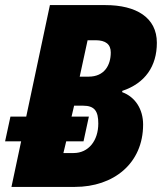

<svg xmlns="http://www.w3.org/2000/svg" viewBox="-40 -734 637 754"><path d="M5 0H254C406 0 522 -92 522 -245C522 -304 492 -353 440 -372V-377C530 -407 576 -474 576 -566C576 -665 495 -714 374 -714H156L63 -276H1L-20 -179H43ZM273 -433 304 -576H335C375 -576 395 -560 395 -528C395 -478 370 -433 308 -433ZM209 -133 220 -179H288L309 -276H241L251 -319H286C332 -319 346 -297 346 -249C346 -182 308 -133 249 -133Z"/></svg>

Font: Noto Sans UI SemiCondensed Black
Style: Italic
Weight: 900
Width: 4
Italic angle: -372°
Designer: Monotype Design Team
Foundry: Monotype Imaging Inc.
Version: Version 1.901